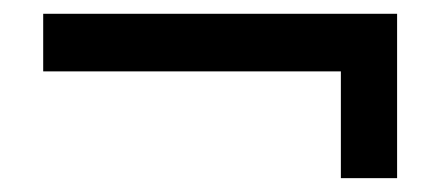

<svg xmlns="http://www.w3.org/2000/svg" viewBox="-20 -441 642 280"><path d="M477.1 -336.9H43V-420.9H559.1V-181.2H477.1Z"/></svg>

Font: Hack
Style: Italic
Weight: 400
Italic angle: -11°
Monospace: yes
Designer: Christopher Simpkins
Foundry: Christopher Simpkins
Version: Version 2.019; ttfautohint (v1.4.1) -l 4 -r 80 -G 350 -x 0 -